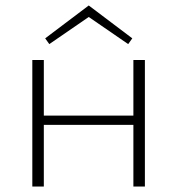

<svg xmlns="http://www.w3.org/2000/svg" viewBox="-20 -681 647 701"><path d="M304 -619 160 -520 145 -541 304 -661 463 -541 448 -520ZM467 -462H509V0H467V-225H140V0H98V-462H140V-259H467Z"/></svg>

Font: EauTestSC Light
Style: Regular
Weight: 300
Designer: Christian Thalmann (Catharsis Fonts)
Version: Version 0.001;PS 000.001;hotconv 1.0.88;makeotf.lib2.5.64775